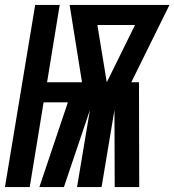

<svg xmlns="http://www.w3.org/2000/svg" viewBox="-42 -755 704 775"><path d="M-22 0 100 -735H199L148 -423H289L239 -735H642L488 -423H519L520 0H421L420 -311L368 0H269L321 -311L216 0H117L232 -342H134L78 0ZM389 -423 503 -654H351Z"/></svg>

Font: Iosevka SS04 Heavy Extended
Style: Italic
Weight: 900
Width: 7
Italic angle: -9°
Monospace: yes
Designer: Belleve Invis
Foundry: Belleve Invis
Version: Version 19.0.0; ttfautohint (v1.8.4)